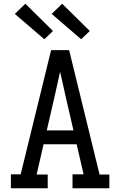

<svg xmlns="http://www.w3.org/2000/svg" viewBox="-20 -1002 640 1022"><path d="M38 0V-74H90L192 -490L252 -735H348L510 -73H562V0H366V-74H425L388 -234H212L175 -73H234V0ZM371 -308 329 -490Q322 -523 314.5 -555.5Q307 -588 300 -620Q293 -588 285.5 -555.5Q278 -523 271 -490L229 -308ZM412 -793 255 -928 311 -982 458 -837ZM216 -793 59 -928 115 -982 262 -837Z"/></svg>

Font: Iosevka Plex Etoile
Style: Regular
Weight: 400
Designer: Belleve Invis
Foundry: Belleve Invis
Version: Version 25.1.1; ttfautohint (v1.8.4)